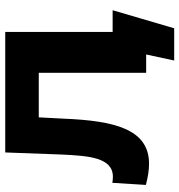

<svg xmlns="http://www.w3.org/2000/svg" viewBox="4 -582 685 733"><g transform="rotate(-90 346.5 -215.5)"><path d="M591 -128V-538H131L123 -322C118 -220 112 -127 38 -127C31 -127 23 -128 15 -129L7 -1C38 7 64 11 88 11C221 11 252 -123 260 -315L265 -410H435V0H505L482 107H605L674 -128Z"/></g></svg>

Font: Talent SemiBold
Style: Bold
Weight: 700
Designer: Mike Powis
Version: Version 1.001;hotconv 1.0.109;makeotfexe 2.5.65596